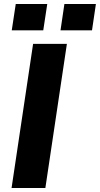

<svg xmlns="http://www.w3.org/2000/svg" viewBox="-20 -943 501 963"><path d="M38 0 146 -723H315.5L207.5 0ZM283.5 -791 303 -923H461L441.5 -791ZM39 -791 59 -923H217L197 -791Z"/></svg>

Font: Public Sans ExtraBold
Style: Italic
Weight: 800
Italic angle: -8°
Designer: The Public Sans project authors (U.S. Web Design System). Libre Franklin designed by Pablo Impallari and Rodrigo Fuenzal
Version: Version 1.007; ttfautohint (v1.8.1) -l 8 -r 50 -G 200 -x 14 